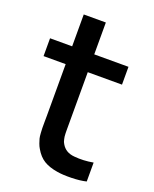

<svg xmlns="http://www.w3.org/2000/svg" viewBox="-137 -798 712 885"><g transform="rotate(20 219.5 -355.5)"><path d="M227.1 -475.1V-227.1Q227.1 -222.7 227.1 -208.5Q227.1 -194.3 227.1 -190.2Q227.1 -186 227.3 -175.3Q227.5 -164.6 228.3 -159.9Q229 -155.3 230.5 -147.9Q231.9 -140.6 233.9 -135.5Q235.8 -130.4 238.8 -126Q258.3 -91.8 302.2 -88.4Q346.7 -84 395 -92.8V0Q365.7 7.3 322.8 8.3Q279.8 9.3 252 4.4Q211.9 -2 185.5 -18.1Q159.2 -34.2 140.6 -66.9Q134.3 -77.1 129.9 -89.6Q125.5 -102.1 123 -111.3Q120.6 -120.6 119.6 -137.5Q118.7 -154.3 118.4 -162.1Q118.2 -169.9 118.4 -191.7Q118.7 -213.4 118.7 -220.7V-475.1H10.3V-562.5H118.7V-718.8H227.1V-562.5H395V-475.1Z"/></g></svg>

Font: Manrope3 Semibold
Style: Regular
Weight: 600
Width: 4
Designer: Mikhail Sharanda
Foundry: Mikhail Sharanda
Version: Version 3.000;PS 003.000;hotconv 1.0.88;makeotf.lib2.5.64775